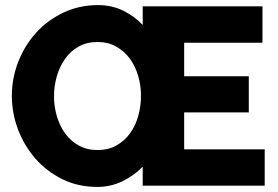

<svg xmlns="http://www.w3.org/2000/svg" viewBox="-20 -735 1100 760"><path d="M26.9 -356Q26.9 -425.8 52.5 -491Q78.1 -556.2 123.5 -606Q168.9 -655.8 231.4 -685.3Q293.9 -714.8 368.2 -714.8Q422.4 -714.8 467.3 -692.9Q512.2 -670.9 544.9 -636.2V-710H1019V-565.9H709V-433.1H964.8V-290H709V-144H1027.8V0H544.9V-75.2Q510.7 -40 464.8 -17.6Q418.9 4.9 365.2 4.9Q289.1 4.9 227.1 -25.6Q165 -56.2 120.6 -106.7Q76.2 -157.2 51.5 -222.2Q26.9 -287.1 26.9 -356ZM193.8 -354Q193.8 -313 205.3 -274.4Q216.8 -235.8 238.3 -206.3Q259.8 -176.8 292 -158.9Q324.2 -141.1 366.2 -141.1Q409.2 -141.1 441.7 -159.7Q474.1 -178.2 495.6 -208.5Q517.1 -238.8 527.6 -277.3Q538.1 -315.9 538.1 -356Q538.1 -397 526.6 -435.5Q515.1 -474.1 493.2 -503.7Q471.2 -533.2 439.2 -551Q407.2 -568.8 366.2 -568.8Q323.2 -568.8 291 -550.5Q258.8 -532.2 237.3 -501.7Q215.8 -471.2 204.8 -432.6Q193.8 -394 193.8 -354Z"/></svg>

Font: Raleway ExtraBold
Style: Regular
Weight: 800
Designer: Matt McInerney, Pablo Impallari, Rodrigo Fuenzalida
Foundry: Matt McInerney, Pablo Impallari, Rodrigo Fuenzalida
Version: Version 3.000g; ttfautohint (v1.5) -l 8 -r 28 -G 28 -x 14 -D